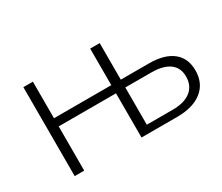

<svg xmlns="http://www.w3.org/2000/svg" viewBox="-95 -750 1130 978"><g transform="rotate(-30 470.0 -261.5)"><path d="M555 -43H707Q776 -43 813.5 -72.5Q851 -102 851 -156Q851 -208 814 -235Q777 -262 707 -262H555ZM555 -308H721Q811 -308 859.5 -269.5Q908 -231 908 -159Q908 -84 855.5 -42Q803 0 708 0H499V-260H162V0H106V-523H162V-308H499V-523H555Z"/></g></svg>

Font: Montserrat-Alt1 Light
Style: Regular
Weight: 300
Designer: Differentunic
Foundry: Differentunic
Version: Version 7.222